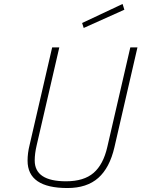

<svg xmlns="http://www.w3.org/2000/svg" viewBox="-20 -939 713 968"><path d="M155 -130Q155 -25 313 -25Q403 -25 452 -67.5Q501 -110 521 -198L637 -700H673L557 -197Q533 -93 475.5 -42Q418 9 320 9Q119 9 119 -129Q119 -167 129 -207L243 -700H279L165 -207Q155 -165 155 -130ZM402 -798 394 -823 598 -919 607 -890Z"/></svg>

Font: Titillium Web ExtraLight
Style: Italic
Weight: 275
Italic angle: -13°
Version: Version 1.002;PS 57.000;hotconv 1.0.70;makeotf.lib2.5.55311